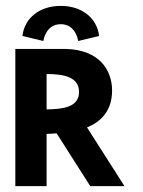

<svg xmlns="http://www.w3.org/2000/svg" viewBox="-20 -631 486 651"><path d="M32 -465V0H138V-177C148 -177 159 -178 172 -179L286 0H402L275 -199C322 -218 360 -255 360 -324C360 -395 315 -463 202 -465ZM138 -260V-380C199 -380 248 -369 248 -319C248 -266 190 -261 138 -260ZM127 -492C127 -492 134 -549 186 -549C238 -549 245 -492 245 -492L316 -509C309 -569 259 -611 186 -611C113 -611 63 -569 56 -509Z"/></svg>

Font: Hussar Tani
Style: Bold
Weight: 700
Foundry: Cannot Into Space Fonts
Version: Version 0.92